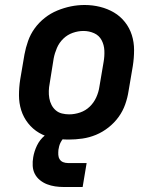

<svg xmlns="http://www.w3.org/2000/svg" viewBox="-20 -551 640 769"><path d="M255 8Q224 8 193 2Q162 -4 136.5 -19Q111 -34 92.5 -57.5Q74 -81 65 -109.5Q56 -138 56 -169.5Q56 -201 61 -233L78 -333Q83 -360 92.5 -387Q102 -414 119 -437.5Q136 -461 159.5 -479.5Q183 -498 210 -509Q237 -520 264 -525.5Q291 -531 319 -531Q351 -531 381 -523.5Q411 -516 436.5 -501Q462 -486 480.5 -462.5Q499 -439 508 -410.5Q517 -382 517 -350.5Q517 -319 512 -287L495 -187Q491 -160 481.5 -133Q472 -106 455 -82.5Q438 -59 414.5 -40.5Q391 -22 364.5 -11Q338 0 310 4Q282 8 255 8ZM257 -93Q279 -93 301 -100.5Q323 -108 339.5 -124Q356 -140 365.5 -161Q375 -182 378 -203L395 -303Q399 -326 398 -348.5Q397 -371 387 -390Q377 -409 357 -418Q337 -427 314 -427Q293 -427 271.5 -419.5Q250 -412 233.5 -396Q217 -380 208 -359Q199 -338 195 -317L179 -217Q176 -202 175.5 -187Q175 -172 177.5 -157.5Q180 -143 186.5 -130.5Q193 -118 203.5 -109Q214 -100 228 -96.5Q242 -93 257 -93ZM236 198Q218 198 201 195.5Q184 193 168.5 187Q153 181 140 170.5Q127 160 119.5 145.5Q112 131 111 113.5Q110 96 113 79Q117 55 128 32Q139 9 158.5 -7.5Q178 -24 202 -31Q226 -38 250 -38L244 0Q236 0 231 6.5Q226 13 222.5 20Q219 27 217 34.5Q215 42 214 49Q213 59 213.5 69Q214 79 219 87Q224 95 233 98.5Q242 102 252 102H327L311 198Z"/></svg>

Font: Iosevka Etoile Oblique
Style: Bold
Weight: 700
Italic angle: -9°
Designer: Belleve Invis
Foundry: Belleve Invis
Version: Version 15.5.2; ttfautohint (v1.8.4)